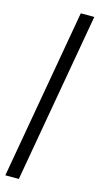

<svg xmlns="http://www.w3.org/2000/svg" viewBox="-183 -749 465 899"><g transform="rotate(15 50.0 -299.0)"><path d="M-55 113 90 -711H155.5L10.5 113Z"/></g></svg>

Font: Anybody Condensed Regular
Style: Italic
Weight: 400
Width: 3
Italic angle: -10°
Designer: Tyler Finck
Foundry: Etcetera Type Company
Version: Version 1.010; ttfautohint (v1.8.3) -l 8 -r 50 -G 200 -x 14 